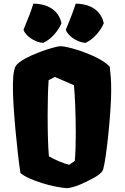

<svg xmlns="http://www.w3.org/2000/svg" viewBox="-20 -1006 673 1037"><path d="M90.3 -71.8C133.8 -32.7 269 5.9 341.3 10.3C376.5 6.8 408.7 -5.4 453.6 -28.3C483.9 -43.9 530.3 -64.5 537.6 -92.8C556.2 -158.7 580.6 -410.6 580.6 -517.6C580.6 -577.6 577.1 -605.5 572.8 -645C526.4 -701.2 354.5 -756.3 306.6 -756.3C272.9 -756.3 104 -700.7 67.4 -652.8C49.3 -628.9 49.8 -563.5 49.8 -527.8C49.8 -429.2 72.3 -188.5 90.3 -71.8ZM244.1 -161.6C239.3 -216.8 237.3 -298.8 237.3 -383.8C237.3 -456.5 239.3 -529.8 242.7 -573.2L276.4 -590.3L379.4 -545.9C385.3 -483.9 389.2 -381.8 389.2 -286.1C389.2 -227.5 387.7 -172.9 383.8 -136.7L354 -116.2C319.8 -123.5 271 -146 244.1 -161.6ZM441.4 -774.4C481.9 -792 521.5 -835.4 540.5 -880.4C522.9 -962.9 448.2 -986.3 388.7 -986.3C373.5 -937 363.3 -914.6 335.4 -845.2C344.2 -815.4 394 -777.3 441.4 -774.4ZM212.9 -774.4C253.4 -792 293 -835.4 312 -880.4C294.4 -962.9 220.2 -986.3 160.2 -986.3C145 -937 134.8 -914.6 106.9 -845.2C115.7 -815.4 165.5 -777.3 212.9 -774.4Z"/></svg>

Font: Fruktur
Style: Regular
Weight: 400
Designer: Viktoriya Grabowska
Foundry: Viktoriya Grabowska
Version: Version 1.002